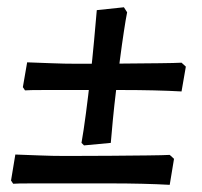

<svg xmlns="http://www.w3.org/2000/svg" viewBox="-20 -512 565 536"><path d="M214.5 -106.1 207.5 -113.1Q213.5 -147.1 219.8 -195Q226.1 -243 232.1 -295.9Q238.1 -348.9 242.6 -398.3Q247.2 -447.7 250.2 -483.7L325.9 -491.7L334.9 -477.7Q330.9 -457.7 325.7 -423.1Q320.4 -388.5 314.9 -346.1Q309.3 -303.7 304.1 -260Q298.8 -216.3 295.1 -177.7Q291.3 -139.1 289.3 -113.1ZM486.8 -256.7Q451.8 -258.7 409.3 -259.7Q366.8 -260.7 322.8 -260.7Q259.8 -260.7 200.8 -260.7Q141.8 -260.7 100.8 -260.7Q59.8 -260.7 49.8 -259.7L43.8 -268.7L55.8 -338Q86.8 -337 122.8 -335.5Q158.8 -334 196.8 -334Q259.8 -334 319.8 -334.5Q379.8 -335 424.8 -335.5Q469.8 -336 486.8 -337L498.8 -326ZM453.8 4Q418.8 2 376.3 1Q333.8 0 289.8 0Q226.8 0 167.8 0Q108.8 0 67.8 0Q26.8 0 16.8 1L10.8 -8L22.8 -80.6Q53.8 -79.6 89.8 -78.1Q125.8 -76.6 163.8 -76.6Q226.8 -76.6 286.8 -77.1Q346.8 -77.6 391.8 -78.1Q436.8 -78.6 453.8 -79.6L465.8 -68.6Z"/></svg>

Font: Labrada
Style: Italic
Weight: 400
Italic angle: -7°
Designer: Mercedes Jáuregui
Foundry: Omnibus-Type Team
Version: Version 1.000